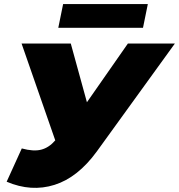

<svg xmlns="http://www.w3.org/2000/svg" viewBox="-20 -916 887 952"><path d="M88 -180Q146 -164 184.5 -174Q223 -184 254 -220L87 -700H331L411 -409L614 -700H847L460 -165Q366 -36 250.5 0.5Q135 37 13 -15ZM269 -778 293 -896H713L689 -778Z"/></svg>

Font: Montserrat Black
Style: Italic
Weight: 900
Italic angle: -11.3°
Designer: Julieta Ulanovsky
Foundry: Julieta Ulanovsky
Version: Version 9.000; ttfautohint (v1.8.4.7-5d5b)